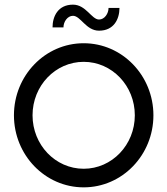

<svg xmlns="http://www.w3.org/2000/svg" viewBox="-20 -796 720 826"><path d="M120 -300C120 -427 218 -530 340 -530C462 -530 560 -427 560 -300C560 -173 462 -70 340 -70C218 -70 120 -173 120 -300ZM40 -300C40 -129 174 10 340 10C506 10 640 -129 640 -300C640 -471 506 -610 340 -610C174 -610 40 -471 40 -300ZM294 -728C327 -728 350 -664 406 -664C470 -664 494 -714 494 -762H447C447 -738 430 -712 406 -712C374 -712 350 -776 294 -776C230 -776 206 -726 206 -678H253C253 -702 270 -728 294 -728Z"/></svg>

Font: Gauge
Style: Regular
Weight: 400
Designer: Daniel Pimley
Foundry: Daniel Pimley
Version: Version 1.004;PS 001.001;hotconv 1.0.56